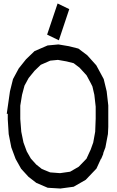

<svg xmlns="http://www.w3.org/2000/svg" viewBox="-20 -1085 675 1110"><path d="M596.7 -557.1 606 -475.6V-351.1L604 -310.1L589.4 -232.9L576.2 -197.8L577.6 -196.8L564.9 -166.5L564 -167.5L563 -165.5L537.6 -110.4L475.6 -45.4L405.8 -5.4L329.1 4.9L255.9 0.5L189.9 -27.8L144.5 -63L102.1 -109.4L70.3 -166L45.4 -232.9L30.3 -309.6L24.9 -395V-427.2H19L37.6 -557.1L55.2 -627.9L88.4 -689.5L130.4 -742.2L179.7 -789.6L255.4 -822.3L317.9 -828.1L378.4 -817.9L433.1 -804.2L484.4 -765.6L536.6 -707.5L548.3 -686L579.6 -627.9ZM533.2 -399.4V-468.3L525.4 -537.1L514.2 -585.4L504.9 -604L480.5 -649.4L439.9 -693.8L405.8 -719.7L364.7 -730L314.9 -738.8L270.5 -734.4L215.8 -710.4L179.7 -675.8L145.5 -633.8L121.6 -589.8L107.4 -536.6L97.2 -474.1V-397L103 -323.2L115.7 -261.2L134.8 -209.5L158.2 -168.5L189.5 -133.8L222.2 -107.9L270 -88.4L327.1 -84L385.3 -92.3L435.1 -121.1L480 -167.5L499.5 -210L503.9 -219.2L519 -261.2L530.3 -323.2ZM252.4 -884.8 313 -1064.9 380.4 -1032.2 320.3 -852.1Z"/></svg>

Font: Gap Sans
Style: Regular
Weight: 400
Designer: Alexandre Liziard and Étienne Ozeray
Foundry: Interstices.io
Version: Version 1.6.1 - December 3. 2014